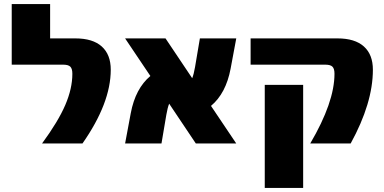

<svg xmlns="http://www.w3.org/2000/svg" viewBox="-20 -710 1898 950"><path d="M188 0Q268 -109 303 -190.5Q338 -272 338 -345Q338 -370 328 -380Q318 -390 293 -390H38V-690H228V-520H353Q439 -520 483.5 -480Q528 -440 528 -365Q528 -200 388 0Z M724 -334 599 -520H799L931 -323Q939 -343 945 -378L969 -520H1149L1121 -370Q1098 -248 1024 -186L1149 0H949L817 -197Q809 -177 803 -142L779 0H599L627 -150Q650 -272 724 -334Z M1290 220V-290H1480V220ZM1825 -365Q1825 -200 1715 0H1515Q1635 -204 1635 -345Q1635 -370 1625 -380Q1615 -390 1590 -390H1220V-520H1650Q1736 -520 1780.5 -480Q1825 -440 1825 -365Z"/></svg>

Font: Mplus 1p Black
Style: Regular
Weight: 900
Version: Version 1.061